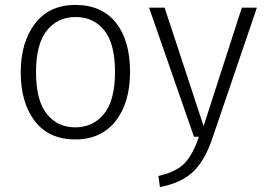

<svg xmlns="http://www.w3.org/2000/svg" viewBox="-20 -554 1077 778"><path d="M285 11Q178 11 121 -63.5Q64 -138 64 -261Q64 -382 121.5 -458Q179 -534 286 -534Q392 -534 449.5 -462Q507 -390 507 -263Q507 -138 448.5 -63.5Q390 11 285 11ZM285 -38Q357 -38 401.5 -92.5Q446 -147 446 -263Q446 -376 403 -430.5Q360 -485 286 -485Q214 -485 170 -430.5Q126 -376 126 -261Q126 -147 169.5 -92.5Q213 -38 285 -38ZM628 204 622 159Q693 143 727 108.5Q761 74 786 0H766L584 -523H647L805 -43L960 -523H1021L842 2Q813 92 765 139.5Q717 187 628 204Z"/></svg>

Font: Trujillo Light
Style: Regular
Weight: 300
Designer: Fira Sans original fonts by bBox Type GmbH, Carrois Corporate GbR, & Edenspiekermann AG / Changes by Cristiano Sobral
Foundry: Fira Sans original fonts by bBox Type GmbH, Carrois Corporate GbR, & Edenspiekermann AG / Changes by Cristiano Sobral
Version: Version 4.301;July 28, 2020;FontCreator 13.0.0.2655 64-bit